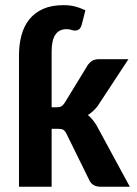

<svg xmlns="http://www.w3.org/2000/svg" viewBox="-20 -710 520 730"><path d="M176.3 -302.2H195.3Q207 -302.2 213.1 -305.7Q219.2 -309.1 225.6 -318.4L314.5 -463.9Q321.8 -473.6 331.3 -479.2Q340.8 -484.9 355 -484.9H468.3L351.1 -306.6Q342.8 -295.9 333.7 -287.6Q324.7 -279.3 314 -272.5Q323.7 -265.1 331.3 -255.6Q338.9 -246.1 346.2 -234.9L473.6 0H362.3Q334 0 321.3 -21.5L232.4 -202.1Q226.6 -213.4 220 -216.8Q213.4 -220.2 201.2 -220.2H176.3V0H52.2V-500Q52.2 -541.5 61.8 -576.4Q71.3 -611.3 91.8 -636.7Q112.3 -662.1 144.3 -676.3Q176.3 -690.4 221.2 -690.4Q245.1 -690.4 263.9 -685.8Q282.7 -681.2 304.7 -670.9L291 -617.2Q287.1 -603 280.3 -598.4Q273.4 -593.8 264.2 -593.8Q257.3 -593.8 251.2 -596.4Q245.1 -599.1 232.9 -599.1Q176.3 -599.1 176.3 -514.6Z"/></svg>

Font: Carlito
Style: Bold
Weight: 700
Designer: Lukasz Dziedzic
Foundry: tyPoland Lukasz Dziedzic
Version: Version 1.104